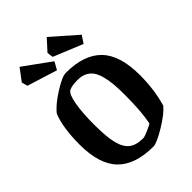

<svg xmlns="http://www.w3.org/2000/svg" viewBox="-241 -936 1053 1053"><g transform="rotate(-45 285.0 -409.5)"><path d="M439 -659.2 269 -729 264.2 -764.2 323.2 -829.1 467.8 -702.1ZM233.9 -660.2 59.1 -714.8 49.8 -749 102.1 -818.8 258.8 -705.1ZM312 9.8Q171.4 9.8 102.3 -61Q33.2 -131.8 33.2 -284.2Q33.2 -412.1 64 -491.2Q91.8 -529.3 160.4 -572.8Q229 -616.2 257.8 -616.2Q398.9 -616.2 468 -544.9Q537.1 -473.6 537.1 -319.8Q537.1 -207.5 508.8 -110.8Q480 -75.7 409.4 -33Q338.9 9.8 312 9.8ZM305.2 -62Q315.9 -62 349.1 -76.7Q382.3 -91.3 386.2 -96.2Q401.9 -174.3 401.9 -301.8Q401.9 -350.1 398.7 -385.5Q395.5 -420.9 387.2 -451.9Q378.9 -482.9 365 -502.2Q351.1 -521.5 329.1 -532.2Q307.1 -543 276.9 -543Q231 -543 210 -532.2Q189.9 -522.5 178.5 -461.9Q167 -401.4 167 -305.2Q167 -210.4 179.9 -158.7Q192.9 -106.9 222.2 -84.5Q251.5 -62 305.2 -62Z"/></g></svg>

Font: Grenze SemiBold
Style: Regular
Weight: 600
Designer: Renata Polastri
Foundry: Omnibus-Type
Version: Version 1.002;PS 001.002;hotconv 1.0.88;makeotf.lib2.5.64775